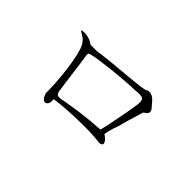

<svg xmlns="http://www.w3.org/2000/svg" viewBox="-45 -911 1090 1090"><g transform="rotate(45 500.0 -366.0)"><path d="M324.2 -549.8H271.5Q256.8 -562.5 236.3 -568.4Q214.8 -575.2 193.4 -574.2Q177.7 -572.3 176.8 -569.3Q176.8 -567.4 186.5 -562.5Q203.1 -552.7 213.9 -544.9Q231.4 -529.3 241.2 -508.8Q260.7 -465.8 275.4 -355.5Q288.1 -252.9 287.1 -174.8Q304.7 -127.9 326.2 -136.7Q347.7 -145.5 342.8 -183.6Q433.6 -196.3 542 -197.3Q639.6 -199.2 702.1 -190.4Q731.4 -194.3 718.8 -216.8Q708 -234.4 686.5 -247.1Q689.5 -270.5 701.2 -307.6Q711.9 -332 724.6 -385.7L750 -469.7Q752 -481.4 757.8 -491.2Q764.6 -494.1 771.5 -500Q779.3 -506.8 780.3 -511.7Q783.2 -518.6 779.3 -531.2L767.6 -545.9Q745.1 -574.2 731.4 -585Q709 -601.6 684.6 -595.7Q681.6 -587.9 631.8 -582Q601.6 -578.1 513.7 -570.3Q450.2 -564.5 418 -561.5Q363.3 -555.7 324.2 -549.8ZM297.9 -490.2V-504.9Q312.5 -516.6 436.5 -530.3Q551.8 -543.9 633.8 -545.9Q680.7 -551.8 691.4 -543Q705.1 -536.1 701.2 -501Q691.4 -432.6 675.8 -356.4Q662.1 -280.3 652.3 -249Q578.1 -245.1 500 -234.4Q456.1 -228.5 392.6 -217.8L384.8 -215.8Q355.5 -210 345.7 -214.8Q333 -221.7 331.1 -250L321.3 -321.3Q311.5 -396.5 307.6 -424.8Q300.8 -470.7 297.9 -490.2Z"/></g></svg>

Font: BatangChe
Style: Regular
Weight: 400
Monospace: yes
Version: Version 2.21